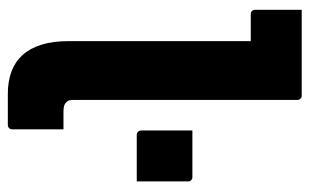

<svg xmlns="http://www.w3.org/2000/svg" viewBox="-170 -620 790 490"><g transform="rotate(90 225.0 -375.0)"><path d="M5 -750Q12 -750 33.5 -750Q55 -750 83 -750Q111 -750 140 -750Q169 -750 191.5 -750Q214 -750 224 -750Q228 -750 230 -748.5Q232 -747 233.5 -745Q235 -743 235 -739Q235 -681 235 -624Q235 -567 235 -510.5Q235 -454 235 -397.5Q235 -341 235 -284Q235 -227 235 -169Q235 -162 236 -157.5Q237 -153 241 -149Q245 -145 250.5 -143.5Q256 -142 265 -142Q273 -142 283.5 -142Q294 -142 300 -142H310Q310 -112 310 -76.5Q310 -41 310 -11Q310 -7 308.5 -5Q307 -3 305 -1.5Q303 0 299 0Q293 0 277.5 0Q262 0 245.5 0Q229 0 219 0Q187 0 162 -9.5Q137 -19 120 -38Q103 -57 94 -86Q85 -115 85 -154Q85 -201 85 -247.5Q85 -294 85 -340.5Q85 -387 85 -433.5Q85 -480 85 -527Q85 -574 85 -620H80Q76 -620 63.5 -620Q51 -620 37 -620Q23 -620 16 -620Q11 -620 8 -623Q5 -626 5 -631Q5 -661 5 -690.5Q5 -720 5 -750ZM443 -329Q409 -329 384 -329Q359 -329 324 -329Q321 -329 318.5 -330.5Q316 -332 314.5 -334.5Q313 -337 313 -340V-471Q348 -471 373 -471Q398 -471 432 -471Q436 -471 438 -469.5Q440 -468 441.5 -466Q443 -464 443 -460Z"/></g></svg>

Font: Recursive ExtraBold
Style: Regular
Weight: 800
Version: Version 1.085